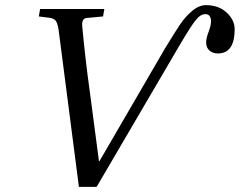

<svg xmlns="http://www.w3.org/2000/svg" viewBox="-20 -727 933 747"><path d="M131 -663 136 -692H386L381 -663L317 -657Q297 -655 300 -624Q312 -494 330 -366L365 -100H367L621 -537Q660 -601 680 -631Q700 -661 727 -684Q754 -707 781 -707Q831 -707 862 -678Q893 -649 893 -613Q893 -519 827 -519Q809 -519 795.5 -530Q782 -541 782 -562Q782 -578 791.5 -603Q801 -628 801 -643Q801 -672 779 -672Q760 -672 741.5 -649Q723 -626 677 -548L356 0H287L208 -611Q204 -637 196.5 -646.5Q189 -656 171 -658Z"/></svg>

Font: Lingua Franca
Style: Italic
Weight: 400
Italic angle: -13°
Version: Version 1.19